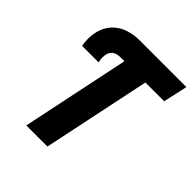

<svg xmlns="http://www.w3.org/2000/svg" viewBox="-195 -845 977 977"><g transform="rotate(45 293.5 -357.0)"><path d="M149 0H301L423 -583H558L587 -714H253C127 -714 59 -642 59 -533C59 -516 61 -496 64 -487H183C180 -494 178 -507 178 -517C178 -560 197 -584 242 -584H271Z"/></g></svg>

Font: Noto Sans Display SemiCondensed Extra
Style: Italic
Weight: 800
Width: 4
Italic angle: -12°
Designer: Monotype Design Team
Foundry: Monotype Imaging Inc.
Version: Version 1.900